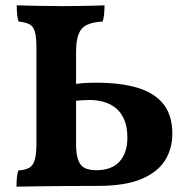

<svg xmlns="http://www.w3.org/2000/svg" viewBox="-20 -699 710 722"><path d="M42 3Q42 -15 43.5 -31Q45 -47 49 -58Q76 -60 90.5 -68.5Q105 -77 111 -99Q117 -121 117 -164V-519Q117 -558 111.5 -578.5Q106 -599 92 -607Q78 -615 50 -618Q46 -629 44.5 -644.5Q43 -660 43 -679Q77 -678 123 -677Q169 -676 213 -676Q242 -676 272 -676.5Q302 -677 329 -677.5Q356 -678 373 -679Q373 -663 371.5 -646.5Q370 -630 366 -618Q329 -616 307 -605.5Q285 -595 275.5 -570.5Q266 -546 266 -503V-159Q266 -118 274.5 -96Q283 -74 300 -66.5Q317 -59 341 -59Q401 -59 430 -92Q459 -125 459 -181Q459 -222 447 -249.5Q435 -277 415 -293Q395 -309 369.5 -316Q344 -323 317 -323Q305 -323 288.5 -322Q272 -321 255 -319V-382Q275 -385 294.5 -386.5Q314 -388 341 -388Q435 -388 498.5 -368.5Q562 -349 595 -307Q628 -265 628 -196Q628 -139 600 -95Q572 -51 511 -25.5Q450 0 350 0Q292 0 236 0.5Q180 1 131 1.5Q82 2 42 3Z"/></svg>

Font: Vollkorn
Style: Bold
Weight: 700
Designer: Friedrich Althausen
Foundry: Friedrich Althausen
Version: Version 5.000